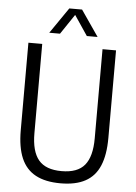

<svg xmlns="http://www.w3.org/2000/svg" viewBox="-62 -993 741 1048"><g transform="rotate(5 308.5 -468.5)"><path d="M309.5 9.3Q226.2 9.3 172.9 -19.5Q119.6 -48.2 94 -107.8Q68.5 -167.5 68.5 -260.4V-740H144.2V-251Q144.2 -151.5 183.4 -104.5Q222.6 -57.5 309.5 -57.5Q396.9 -57.5 435.7 -104.5Q474.6 -151.5 474.6 -251V-740H548.6V-260.4Q548.6 -167.5 523.4 -107.8Q498.3 -48.2 445.4 -19.5Q392.6 9.3 309.5 9.3ZM177.1 -804.1 274.6 -945.8H344.5L442 -804.1H383L303.7 -922H315.3L236 -804.1Z"/></g></svg>

Font: Encode Sans SC Condensed Thin
Style: Regular
Weight: 100
Width: 3
Designer: Multiple Designers
Foundry: Impallari Type
Version: Version 3.002